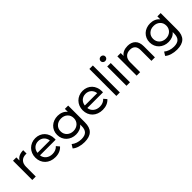

<svg xmlns="http://www.w3.org/2000/svg" viewBox="255 -2146 3734 3734"><g transform="rotate(-45 2122.0 -278.5)"><path d="M187 -448Q213 -490 261 -512.5Q309 -535 376 -535V-442Q372 -443 366 -443H354Q276 -443 231.5 -397Q187 -351 187 -264V0H91V-530H183V-448Z M966 -233H536Q540 -198 556 -169.5Q572 -141 597.5 -120.5Q623 -100 656 -89Q689 -78 728 -78Q823 -78 881 -142L934 -80Q898 -38 844.5 -16Q791 6 725 6Q661 6 608.5 -14Q556 -34 518.5 -70Q481 -106 460.5 -156Q440 -206 440 -265Q440 -323 460 -372.5Q480 -422 515.5 -458Q551 -494 600 -514.5Q649 -535 706 -535Q763 -535 811.5 -515Q860 -495 894.5 -459Q929 -423 948.5 -372.5Q968 -322 968 -262Q968 -257 967.5 -249.5Q967 -242 966 -233ZM536 -302H876Q872 -335 858 -363Q844 -391 821.5 -411.5Q799 -432 769.5 -443Q740 -454 706 -454Q671 -454 642 -443Q613 -432 590.5 -412Q568 -392 554 -364Q540 -336 536 -302Z M1608 -530V-72Q1608 68 1539.5 134Q1471 200 1333 200Q1258 200 1190 179.5Q1122 159 1080 121L1126 47Q1163 79 1217.5 97.5Q1272 116 1330 116Q1424 116 1468 72.5Q1512 29 1512 -62V-104Q1478 -62 1428.5 -42Q1379 -22 1321 -22Q1264 -22 1214.5 -41Q1165 -60 1129 -94Q1093 -128 1072.5 -175Q1052 -222 1052 -279Q1052 -336 1072.5 -383Q1093 -430 1129 -464Q1165 -498 1214.5 -516.5Q1264 -535 1321 -535Q1381 -535 1432.5 -513Q1484 -491 1517 -448V-530ZM1514 -279Q1514 -356 1463 -403Q1412 -451 1332 -451Q1251 -451 1200 -403Q1149 -356 1149 -279Q1149 -241 1162.5 -209.5Q1176 -178 1200.5 -155Q1225 -132 1258.5 -119Q1292 -106 1332 -106Q1371 -106 1404.5 -119Q1438 -132 1462.5 -155Q1487 -178 1500.5 -209.5Q1514 -241 1514 -279Z M2268 -233H1838Q1842 -198 1858 -169.5Q1874 -141 1899.5 -120.5Q1925 -100 1958 -89Q1991 -78 2030 -78Q2125 -78 2183 -142L2236 -80Q2200 -38 2146.5 -16Q2093 6 2027 6Q1963 6 1910.5 -14Q1858 -34 1820.5 -70Q1783 -106 1762.5 -156Q1742 -206 1742 -265Q1742 -323 1762 -372.5Q1782 -422 1817.5 -458Q1853 -494 1902 -514.5Q1951 -535 2008 -535Q2065 -535 2113.5 -515Q2162 -495 2196.5 -459Q2231 -423 2250.5 -372.5Q2270 -322 2270 -262Q2270 -257 2269.5 -249.5Q2269 -242 2268 -233ZM1838 -302H2178Q2174 -335 2160 -363Q2146 -391 2123.5 -411.5Q2101 -432 2071.5 -443Q2042 -454 2008 -454Q1973 -454 1944 -443Q1915 -432 1892.5 -412Q1870 -392 1856 -364Q1842 -336 1838 -302Z M2403 -742H2499V0H2403Z M2682 -530H2778V0H2682ZM2665 -694Q2665 -720 2683.5 -738.5Q2702 -757 2730 -757Q2758 -757 2776.5 -739.5Q2795 -722 2795 -696Q2795 -669 2776.5 -650.5Q2758 -632 2730 -632Q2702 -632 2683.5 -650Q2665 -668 2665 -694Z M3464 -305V0H3368V-294Q3368 -372 3331 -410.5Q3294 -449 3225 -449Q3147 -449 3102 -403.5Q3057 -358 3057 -273V0H2961V-530H3053V-450Q3082 -492 3131.5 -513.5Q3181 -535 3244 -535Q3346 -535 3405 -477Q3464 -419 3464 -305Z M4152 -530V-72Q4152 68 4083.5 134Q4015 200 3877 200Q3802 200 3734 179.5Q3666 159 3624 121L3670 47Q3707 79 3761.5 97.5Q3816 116 3874 116Q3968 116 4012 72.5Q4056 29 4056 -62V-104Q4022 -62 3972.5 -42Q3923 -22 3865 -22Q3808 -22 3758.5 -41Q3709 -60 3673 -94Q3637 -128 3616.5 -175Q3596 -222 3596 -279Q3596 -336 3616.5 -383Q3637 -430 3673 -464Q3709 -498 3758.5 -516.5Q3808 -535 3865 -535Q3925 -535 3976.5 -513Q4028 -491 4061 -448V-530ZM4058 -279Q4058 -356 4007 -403Q3956 -451 3876 -451Q3795 -451 3744 -403Q3693 -356 3693 -279Q3693 -241 3706.5 -209.5Q3720 -178 3744.5 -155Q3769 -132 3802.5 -119Q3836 -106 3876 -106Q3915 -106 3948.5 -119Q3982 -132 4006.5 -155Q4031 -178 4044.5 -209.5Q4058 -241 4058 -279Z"/></g></svg>

Font: CMG Sans Medium
Style: Regular
Weight: 500
Designer: Julieta Ulanovsky
Foundry: Julieta Ulanovsky
Version: Version 7.200